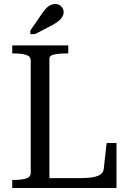

<svg xmlns="http://www.w3.org/2000/svg" viewBox="-20 -936 641 956"><path d="M320 -710H41V-670H50Q85 -670 109 -663Q133 -656 133 -634V-76Q133 -54 109 -47Q85 -40 50 -40H41V0H560V-224H511L497 -99Q496 -79 482 -68.5Q468 -58 441.5 -53.5Q415 -49 372 -49H226V-645Q226 -660 251.5 -665Q277 -670 310 -670H320ZM193 -874 131 -784V-766H154L239 -810Q257 -820 270 -830Q283 -840 290 -851.5Q297 -863 297 -876Q297 -891 285.5 -903.5Q274 -916 255 -916Q243 -916 232 -911Q221 -906 212 -897Q203 -888 193 -874Z"/></svg>

Font: Roboto Serif 72pt
Style: Regular
Weight: 400
Designer: Greg Gazdowicz
Foundry: Commercial Type
Version: Version 1.008